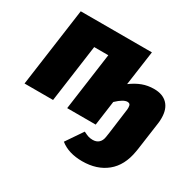

<svg xmlns="http://www.w3.org/2000/svg" viewBox="-162 -719 1157 1131"><g transform="rotate(30 417.0 -153.5)"><path d="M805 -227Q805 -205 803 -193L776 0L773 18Q756 121 691 174Q626 227 526 227Q433 227 376 181L453 68Q473 78 486 82.5Q499 87 517 87Q542 87 557.5 73Q573 59 577 33L582 0L603 -159Q605 -168 605 -182Q605 -198 599.5 -204Q594 -210 584 -210Q556 -210 511 -167L488 0H294L348 -391H252L198 0H4L78 -534H562L529 -299Q567 -327 603.5 -340.5Q640 -354 682 -354Q741 -354 773 -321Q805 -288 805 -227Z"/></g></svg>

Font: Fira Sans Black
Style: Italic
Weight: 900
Italic angle: -8°
Designer: Carrois Corporate & Edenspiekermann AG
Foundry: Carrois Corporate GbR & Edenspiekermann AG
Version: Version 4.203